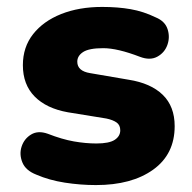

<svg xmlns="http://www.w3.org/2000/svg" viewBox="-20 -523 554 554"><path d="M257 11Q212 11 167 4Q122 -3 85 -19Q54 -31 44.5 -54.5Q35 -78 42.5 -100.5Q50 -123 70 -135Q90 -147 118 -137Q159 -121 193 -115Q227 -109 258 -109Q295 -109 311 -119.5Q327 -130 327 -147Q327 -162 316.5 -169.5Q306 -177 287 -181L176 -199Q114 -210 80 -244.5Q46 -279 46 -335Q46 -387 75.5 -424.5Q105 -462 156.5 -482.5Q208 -503 275 -503Q320 -503 357 -496.5Q394 -490 429 -473Q456 -462 463.5 -439Q471 -416 463 -393.5Q455 -371 434 -359.5Q413 -348 384 -359Q319 -384 278 -384Q237 -384 220 -373Q203 -362 203 -345Q203 -318 240 -312L351 -293Q415 -283 449.5 -249.5Q484 -216 484 -159Q484 -78 422 -33.5Q360 11 257 11Z"/></svg>

Font: Chiron GoRound TC H
Style: Regular
Weight: 900
Designer: Ryoko NISHIZUKA 西塚涼子 (kana, bopomofo & ideographs); Paul D. Hunt (Latin, Greek & Cyrillic); Sandoll Communications 산돌커뮤니
Foundry: Adobe
Version: Version 1.000;hotconv 1.1.1;makeotfexe 2.6.0